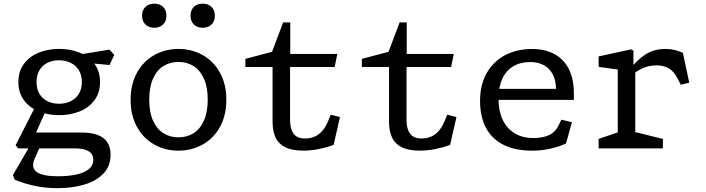

<svg xmlns="http://www.w3.org/2000/svg" viewBox="-20 -790 3760 1022"><path d="M58.7 167 48.3 142.3 141 -16.7H196L161.7 61Q145.5 107.2 178.4 127.7Q211.3 148.2 288.3 148.2Q341.8 148.2 384 139.5Q426.2 130.8 451.3 111.2Q476.5 91.5 476.5 60.2Q476.5 29.8 451.4 14.8Q426.3 -0.2 378 -0.2H76.5L63 -17L169 -224.7L225.3 -204L156.3 -49.7L141.5 -84.5H414.2Q463.3 -84.5 497.3 -72.6Q531.3 -60.7 550 -34.4Q568.7 -8.2 568.7 33.8Q568.7 93.8 530.6 133.8Q492.5 173.7 428.7 192.6Q364.8 211.5 287 211.5Q219.7 211.5 164.2 199.3Q108.7 187.2 58.7 167ZM77.8 -353.3Q77.8 -410 107.2 -449.8Q136.5 -489.5 186 -509.7Q235.5 -529.8 295.2 -529.8Q354.8 -529.8 404.3 -509.7Q453.8 -489.5 483.2 -449.8Q512.5 -410 512.5 -353.3Q512.5 -296.8 483.2 -257Q453.8 -217.2 404.3 -197.1Q354.8 -177 295.2 -177Q235.5 -177 186 -197.1Q136.5 -217.2 107.2 -257Q77.8 -296.8 77.8 -353.3ZM415.7 -353.3Q415.7 -390.5 399.4 -416.6Q383.2 -442.7 355.5 -455.9Q327.8 -469.2 294.2 -469.2Q260.5 -469.2 233.2 -455.9Q206 -442.7 190.2 -416.6Q174.5 -390.5 174.5 -353.3Q174.5 -316.3 190.2 -290.2Q206 -264.2 233.2 -250.9Q260.5 -237.7 294.2 -237.7Q327.8 -237.7 355.5 -250.9Q383.2 -264.2 399.4 -290.2Q415.7 -316.3 415.7 -353.3ZM425.3 -456.8 387.3 -497.3 562.3 -525.8 588.3 -497.8 563 -444Z M675.2 -258.8Q675.2 -341.7 709.2 -403.2Q743.3 -464.7 801.6 -497.1Q859.8 -529.5 930 -529.5Q1000.2 -529.5 1058.4 -497.1Q1116.7 -464.7 1150.8 -403.2Q1184.8 -341.7 1184.8 -258.8Q1184.8 -175.8 1150.8 -114.3Q1116.7 -52.8 1058.4 -20.4Q1000.2 12 930 12Q859.8 12 801.6 -20.4Q743.3 -52.8 709.2 -114.3Q675.2 -175.8 675.2 -258.8ZM1085.7 -259.7Q1085.7 -326.8 1065.2 -371.9Q1044.8 -417 1009.8 -438.7Q974.7 -460.3 930 -460.3Q885.3 -460.3 850.2 -438.7Q815.2 -417 794.8 -371.9Q774.3 -326.8 774.3 -259.7Q774.3 -192.3 794.8 -147.3Q815.2 -102.3 850.2 -80.7Q885.3 -59 930 -59Q974.7 -59 1009.8 -80.7Q1044.8 -102.3 1065.2 -147.3Q1085.7 -192.3 1085.7 -259.7ZM736.3 -706.7Q736.3 -736.3 754.1 -753.4Q771.8 -770.5 801.2 -770.5Q830.2 -770.5 848 -753.4Q865.8 -736.3 865.8 -706.7Q865.8 -676.8 848 -659.5Q830.2 -642.2 801.2 -642.2Q772 -642.2 754.2 -659.5Q736.3 -676.8 736.3 -706.7ZM994.2 -706.7Q994.2 -736.3 1011.9 -753.4Q1029.7 -770.5 1059 -770.5Q1088 -770.5 1105.8 -753.4Q1123.7 -736.3 1123.7 -706.7Q1123.7 -676.8 1105.8 -659.5Q1088 -642.2 1059 -642.2Q1029.8 -642.2 1012 -659.5Q994.2 -676.8 994.2 -706.7Z M1430.8 -143.2V-450.2L1453.3 -433.5H1286.2V-476.7L1452.3 -520.7L1416.2 -483L1487.2 -670.7H1525V-485.7L1502.5 -503H1775.5L1761.3 -433.5H1502.3L1524 -450.2V-150.8Q1524 -103.3 1543.2 -77.9Q1562.5 -52.5 1605.5 -52.8Q1634 -53.2 1657.1 -63.9Q1680.2 -74.7 1697.7 -95.8Q1715.2 -116.8 1728 -148.7L1740.3 -179.5L1789.7 -167L1755.8 -18.8Q1719.7 -5.2 1677.5 3.3Q1635.3 11.8 1594.7 11.8Q1534.7 11.8 1498.6 -6.2Q1462.5 -24.3 1446.7 -58.3Q1430.8 -92.3 1430.8 -143.2Z M2050.8 -143.2V-450.2L2073.3 -433.5H1906.2V-476.7L2072.3 -520.7L2036.2 -483L2107.2 -670.7H2145V-485.7L2122.5 -503H2395.5L2381.3 -433.5H2122.3L2144 -450.2V-150.8Q2144 -103.3 2163.2 -77.9Q2182.5 -52.5 2225.5 -52.8Q2254 -53.2 2277.1 -63.9Q2300.2 -74.7 2317.7 -95.8Q2335.2 -116.8 2348 -148.7L2360.3 -179.5L2409.7 -167L2375.8 -18.8Q2339.7 -5.2 2297.5 3.3Q2255.3 11.8 2214.7 11.8Q2154.7 11.8 2118.6 -6.2Q2082.5 -24.3 2066.7 -58.3Q2050.8 -92.3 2050.8 -143.2Z M2535.3 -253.7Q2535.3 -338.2 2570.4 -400.5Q2605.5 -462.8 2668.3 -496.1Q2731.2 -529.3 2811.8 -529.3Q2879.2 -529.3 2929.3 -503.2Q2979.5 -477 3007.1 -424Q3034.7 -371 3034.7 -292.3V-258.5H2615.3V-316.8H2961L2939.5 -294.7V-314.7Q2939.5 -361.2 2922.7 -393.7Q2905.8 -426.2 2874.9 -443Q2844 -459.8 2802.8 -459.8Q2750.3 -459.8 2712.2 -437.3Q2674.2 -414.8 2653.8 -370.8Q2633.5 -326.7 2633.5 -263.7Q2633.5 -200.3 2655.2 -153.5Q2677 -106.7 2718.7 -81Q2760.3 -55.3 2818.5 -55.3Q2872.2 -55.3 2905.7 -72.3Q2939.2 -89.3 2956.7 -129.5L2968.2 -153L3024.2 -139.3L2993 -26.5Q2954.8 -8.7 2908.6 1.7Q2862.3 12 2812.7 12Q2723 12 2660.9 -18.8Q2598.8 -49.5 2567.1 -109Q2535.3 -168.5 2535.3 -253.7Z M3166.5 -50.5 3288.3 -92.3 3268.2 -53.5V-448.3L3294.3 -416.3L3166.5 -434V-489.7L3338.5 -527.2L3351.8 -521V-432.7L3361.5 -425.7V-50.7L3339.2 -92.3L3508.5 -50.5V0H3166.5ZM3477.3 -442.2H3476.2Q3429.8 -442.2 3394.7 -423.9Q3359.5 -405.7 3324.8 -377.5L3324 -377L3330.5 -418.8Q3368.3 -468.7 3414.1 -499.1Q3459.8 -529.5 3522.3 -529.5Q3548 -529.5 3570.9 -524.1Q3593.8 -518.7 3615 -508.7L3648.8 -350.2L3604.2 -338.7L3586.8 -371.7Q3567 -410.7 3539.8 -426.2Q3512.7 -441.8 3477.3 -442.2Z"/></svg>

Font: Monaspace Xenon Var
Style: Regular
Weight: 400
Designer: Riley Cran and the Lettermatic Team
Version: Version 1.000 (Monaspace Xenon Var)